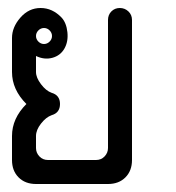

<svg xmlns="http://www.w3.org/2000/svg" viewBox="-20 -460 440 480"><path d="M104 -384Q98 -390 90 -390Q82 -390 76 -384Q70 -378 70 -370Q70 -362 76 -356Q82 -350 90 -350Q98 -350 104 -356Q110 -362 110 -370Q110 -378 104 -384ZM46 -200Q10 -236 10 -280V-365Q10 -392 31 -416Q52 -440 81.5 -440Q111 -440 134 -416Q146 -403 148.5 -379.5Q151 -356 141 -338.5Q131 -321 111 -315.5Q91 -310 70 -320V-280Q70 -266 82.5 -249.5Q95 -233 109 -228Q130 -222 130 -200Q130 -178 109 -172Q95 -167 82.5 -151Q70 -135 70 -120V-90Q70 -78 78.5 -69Q87 -60 100 -60H220Q233 -60 241.5 -69Q250 -78 250 -90V-410Q250 -423 258.5 -431.5Q267 -440 279.5 -440Q292 -440 301 -431.5Q310 -423 310 -410V-60Q310 -33 293.5 -16.5Q277 0 250 0H70Q43 0 26.5 -16.5Q10 -33 10 -60V-120Q10 -164 46 -200Z"/></svg>

Font: SOV_Station
Style: Bold
Weight: 700
Version: Version 1.00